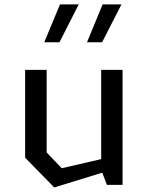

<svg xmlns="http://www.w3.org/2000/svg" viewBox="-20 -826 660 858"><path d="M188.5 -144.7 255.8 -74.2 490.7 -128.5V-71L222.5 11.7L92.3 -121.2V-513.7H188.5ZM527.7 0H457.8L432.2 -66.5V-513.7H527.7ZM438.5 -806.2H522.7L436.3 -637.2H368.8ZM248 -806.2H331.7L245.8 -637.2H177.8Z"/></svg>

Font: Monaspace Krypton Var
Style: Regular
Weight: 400
Designer: Riley Cran and the Lettermatic Team
Version: Version 1.101 (Monaspace Krypton Var)